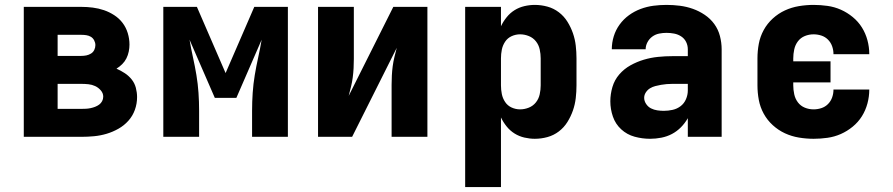

<svg xmlns="http://www.w3.org/2000/svg" viewBox="-20 -558 3640 783"><path d="M77 0V-530H311Q335 -530 358.5 -527Q382 -524 404 -516.5Q426 -509 446 -496Q466 -483 480 -464.5Q494 -446 501 -423Q508 -400 508 -376Q508 -362 505 -347.5Q502 -333 495.5 -320Q489 -307 478.5 -296.5Q468 -286 455 -278Q473 -270 489 -259.5Q505 -249 517 -234Q529 -219 534 -200Q539 -181 539 -162Q539 -135 530 -110Q521 -85 503.5 -65.5Q486 -46 463 -33Q440 -20 415 -12.5Q390 -5 364 -2.5Q338 0 311 0ZM215 -330H311Q322 -330 332 -332Q342 -334 351 -339.5Q360 -345 364.5 -354.5Q369 -364 369 -374Q369 -384 364 -393.5Q359 -403 350.5 -408Q342 -413 332 -414.5Q322 -416 311 -416H215ZM215 -114H311Q321 -114 330.5 -114.5Q340 -115 349.5 -117Q359 -119 368 -122.5Q377 -126 384.5 -131.5Q392 -137 396.5 -145.5Q401 -154 401 -164Q401 -178 391 -189.5Q381 -201 368 -207Q355 -213 340.5 -214.5Q326 -216 311 -216H215Z M646 0V-530H783L900 -260L1017 -530H1154V0H1008V-106Q1008 -143 1010.5 -179.5Q1013 -216 1019 -252Q1025 -288 1033 -324Q1041 -360 1047 -396L944 -159H856L753 -396Q759 -360 767 -324Q775 -288 781 -252Q787 -216 789.5 -179.5Q792 -143 792 -106V0Z M1277 0V-530H1423V-318Q1423 -299 1422 -280Q1421 -261 1418.5 -242Q1416 -223 1411.5 -204.5Q1407 -186 1402 -167L1584 -530H1723V0H1577V-212Q1577 -231 1578 -250Q1579 -269 1581.5 -288Q1584 -307 1588.5 -325.5Q1593 -344 1598 -363L1416 0Z M1877 205V-530H2023V-451Q2032 -470 2046 -487.5Q2060 -505 2078.5 -516.5Q2097 -528 2118.5 -533Q2140 -538 2161 -538Q2187 -538 2212.5 -531Q2238 -524 2259 -508Q2280 -492 2294 -469.5Q2308 -447 2316.5 -422.5Q2325 -398 2328 -372Q2331 -346 2331 -320V-210Q2331 -184 2328 -158Q2325 -132 2316.5 -107.5Q2308 -83 2294 -60.5Q2280 -38 2259 -22Q2238 -6 2212.5 1Q2187 8 2161 8Q2140 8 2118.5 3Q2097 -2 2078.5 -13.5Q2060 -25 2046 -42.5Q2032 -60 2023 -79V205ZM2101 -112Q2119 -112 2136.5 -119Q2154 -126 2165.5 -140.5Q2177 -155 2181 -173.5Q2185 -192 2185 -210V-320Q2185 -338 2181 -356.5Q2177 -375 2165.5 -389.5Q2154 -404 2136.5 -411Q2119 -418 2101 -418Q2083 -418 2066.5 -410.5Q2050 -403 2040 -388Q2030 -373 2026.5 -355.5Q2023 -338 2023 -320V-210Q2023 -192 2026.5 -174.5Q2030 -157 2040 -142Q2050 -127 2066.5 -119.5Q2083 -112 2101 -112Z M2631 8Q2599 8 2568 -0.5Q2537 -9 2513.5 -30.5Q2490 -52 2479.5 -82.5Q2469 -113 2469 -145Q2469 -174 2477.5 -203Q2486 -232 2505.5 -254.5Q2525 -277 2551 -291.5Q2577 -306 2605.5 -314.5Q2634 -323 2663.5 -326Q2693 -329 2722 -329H2785V-357Q2785 -373 2778 -387Q2771 -401 2758 -409.5Q2745 -418 2729.5 -421Q2714 -424 2698 -424Q2683 -424 2668 -421Q2653 -418 2640.5 -409Q2628 -400 2620.5 -386Q2613 -372 2613 -357H2475Q2475 -384 2483 -410Q2491 -436 2507 -458Q2523 -480 2545 -496Q2567 -512 2592.5 -521.5Q2618 -531 2644.5 -534.5Q2671 -538 2698 -538Q2726 -538 2753 -534.5Q2780 -531 2805.5 -522Q2831 -513 2854 -497.5Q2877 -482 2893 -460Q2909 -438 2916 -411Q2923 -384 2923 -357V0H2785V-76Q2773 -55 2756.5 -38.5Q2740 -22 2720 -11.5Q2700 -1 2677 3.5Q2654 8 2631 8ZM2687 -106Q2705 -106 2723 -110Q2741 -114 2755.5 -125Q2770 -136 2777.5 -153.5Q2785 -171 2785 -189V-216H2722Q2710 -216 2698.5 -215Q2687 -214 2675.5 -212Q2664 -210 2652.5 -207Q2641 -204 2631 -198Q2621 -192 2614 -181.5Q2607 -171 2607 -159Q2607 -146 2615 -134Q2623 -122 2635 -116Q2647 -110 2660.5 -108Q2674 -106 2687 -106Z M3298 8Q3268 8 3238 3Q3208 -2 3181 -14.5Q3154 -27 3131.5 -47.5Q3109 -68 3094.5 -94.5Q3080 -121 3074.5 -150.5Q3069 -180 3069 -210V-320Q3069 -350 3074.5 -379.5Q3080 -409 3094.5 -435.5Q3109 -462 3131.5 -482.5Q3154 -503 3181 -515.5Q3208 -528 3238 -533Q3268 -538 3298 -538Q3326 -538 3354.5 -534Q3383 -530 3409 -518.5Q3435 -507 3457.5 -488.5Q3480 -470 3495 -446Q3510 -422 3517.5 -394Q3525 -366 3525 -338Q3525 -338 3525 -338Q3525 -338 3525 -337H3379Q3379 -337 3379 -337.5Q3379 -338 3379 -338Q3379 -354 3373.5 -369.5Q3368 -385 3356.5 -396.5Q3345 -408 3329.5 -413Q3314 -418 3298 -418Q3279 -418 3262 -411Q3245 -404 3234 -389.5Q3223 -375 3219 -356.5Q3215 -338 3215 -320V-308H3367V-222H3215V-210Q3215 -192 3219 -173.5Q3223 -155 3234 -140.5Q3245 -126 3262 -119Q3279 -112 3298 -112Q3314 -112 3329.5 -117Q3345 -122 3356.5 -133.5Q3368 -145 3373.5 -160.5Q3379 -176 3379 -192Q3379 -192 3379 -192.5Q3379 -193 3379 -193H3525Q3525 -192 3525 -192Q3525 -192 3525 -192Q3525 -164 3517.5 -136Q3510 -108 3495 -84Q3480 -60 3457.5 -41.5Q3435 -23 3409 -11.5Q3383 0 3354.5 4Q3326 8 3298 8Z"/></svg>

Font: Iosevka Curly Heavy Extended
Style: Regular
Weight: 900
Width: 7
Monospace: yes
Designer: Belleve Invis
Foundry: Belleve Invis
Version: Version 11.1.0; ttfautohint (v1.8.3)